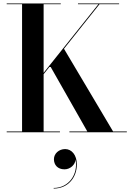

<svg xmlns="http://www.w3.org/2000/svg" viewBox="-20 -770 764 1118"><path d="M19 -4.5V0H329V-4.5H234V-338L272 -385.5L488.5 -4.5H384V0H718.5V-4.5H638.5L352.5 -486L559.5 -745.5H673.5V-750H434V-745.5H553L234 -346V-745.5H334V-750H19V-745.5H108.5V-4.5ZM294 157C294 189.5 315 216 355.5 216C390 216 418 188.5 420 159.5C436 245.5 380 324.5 292.5 324.5V328C377.5 328 427.5 261.5 427.5 188C427.5 131.5 396.5 98 359.5 98C323 98 294 124.5 294 157Z"/></svg>

Font: Bodoni* 36pt Medium
Style: Regular
Weight: 500
Version: Version 2.3